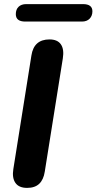

<svg xmlns="http://www.w3.org/2000/svg" viewBox="-20 -906 470 935"><path d="M112 9Q72 9 55 -15.5Q38 -40 45 -83L133 -636Q139 -675 161 -694.5Q183 -714 221 -714Q260 -714 276.5 -690Q293 -666 286 -622L198 -70Q192 -31 171 -11Q150 9 112 9ZM103 -801Q57 -801 57 -837Q57 -860 70.5 -873Q84 -886 108 -886H384Q430 -886 430 -851Q430 -829 416.5 -815Q403 -801 379 -801Z"/></svg>

Font: Nunito ExtraLight ExtraBold
Style: Italic
Weight: 800
Italic angle: -9°
Version: Version 3.602